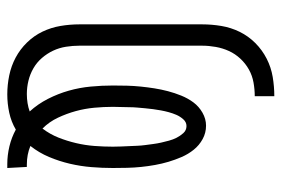

<svg xmlns="http://www.w3.org/2000/svg" viewBox="-146 -638 791 540"><g transform="rotate(90 250.0 -367.5)"><path d="M441 8Q416 8 391 2Q366 -4 344 -16Q322 -3 296.5 2.5Q271 8 245 8Q218 8 191.5 2.5Q165 -3 141.5 -15.5Q118 -28 99 -47.5Q80 -67 68.5 -91Q57 -115 52.5 -141.5Q48 -168 48 -195V-540Q48 -567 52.5 -594Q57 -621 69 -645.5Q81 -670 100.5 -689.5Q120 -709 144.5 -721.5Q169 -734 196 -738.5Q223 -743 250 -743V-688Q231 -688 211.5 -684.5Q192 -681 175 -671.5Q158 -662 144.5 -647.5Q131 -633 123 -615.5Q115 -598 111.5 -578.5Q108 -559 108 -540V-195Q108 -176 111 -157Q114 -138 122 -121Q130 -104 142.5 -89.5Q155 -75 171.5 -65.5Q188 -56 206.5 -51.5Q225 -47 244 -47Q257 -47 269.5 -49Q282 -51 293 -55Q272 -78 257.5 -106.5Q243 -135 234.5 -165Q226 -195 223 -226.5Q220 -258 220 -289Q220 -309 220.5 -328.5Q221 -348 223 -367.5Q225 -387 228 -406Q231 -425 236 -444Q241 -463 248.5 -481.5Q256 -500 267.5 -515.5Q279 -531 296.5 -541Q314 -551 333 -551Q353 -551 370.5 -541.5Q388 -532 400.5 -516.5Q413 -501 421 -482.5Q429 -464 434.5 -445.5Q440 -427 443.5 -407.5Q447 -388 449 -368.5Q451 -349 451.5 -329Q452 -309 452 -289Q452 -259 449.5 -228.5Q447 -198 440 -168Q433 -138 421 -109.5Q409 -81 390 -57Q402 -52 415 -49.5Q428 -47 442 -47Q444 -47 445.5 -47Q447 -47 449 -47L452 8Q449 8 446.5 8Q444 8 441 8ZM341 -91Q357 -112 366.5 -136Q376 -160 382 -185.5Q388 -211 390 -237Q392 -263 392 -289Q392 -301 391.5 -312Q391 -323 390.5 -334.5Q390 -346 389.5 -357.5Q389 -369 387.5 -380Q386 -391 384.5 -402.5Q383 -414 380.5 -425Q378 -436 375 -447Q372 -458 367 -468Q362 -478 354 -487Q346 -496 334 -496Q323 -496 315 -487Q307 -478 302.5 -467.5Q298 -457 295 -446Q292 -435 290 -424Q288 -413 286.5 -402Q285 -391 284 -379.5Q283 -368 282 -357Q281 -346 281 -334.5Q281 -323 280.5 -312Q280 -301 280 -289Q280 -263 282.5 -236.5Q285 -210 292 -184.5Q299 -159 310.5 -134.5Q322 -110 341 -91Z"/></g></svg>

Font: Iosevka Slab Light
Style: Regular
Weight: 300
Monospace: yes
Designer: Belleve Invis
Foundry: Belleve Invis
Version: Version 11.1.0; ttfautohint (v1.8.3)